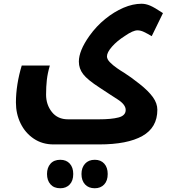

<svg xmlns="http://www.w3.org/2000/svg" viewBox="-20 -531 938 1025"><path d="M266 240Q206 240 160.5 209.5Q115 179 90 128Q65 77 65 16Q65 -31 73 -81.5Q81 -132 96 -181H246Q234 -140 230 -104Q226 -68 226 -26Q226 28 257 67Q288 106 343 106H508Q575 106 613 96Q651 86 651 56Q651 27 607 -1Q591 -11 567.5 -26.5Q544 -42 512 -63Q447 -105 424 -135Q401 -165 401 -202Q401 -260 457 -339Q494 -391 541.5 -429.5Q589 -468 639 -489.5Q689 -511 736 -511Q758 -511 781.5 -501Q805 -491 850 -461L790 -338Q768 -351 749.5 -360Q731 -369 714 -369Q690 -369 648 -340Q604 -312 577.5 -281.5Q551 -251 551 -230Q551 -215 566.5 -199Q582 -183 603.5 -168Q625 -153 642 -143Q677 -121 725 -83Q773 -45 796.5 -12Q820 21 820 55Q820 150 740 195Q660 240 509 240ZM302 474Q268 474 249.5 453Q231 432 231 398Q231 364 249.5 343Q268 322 302 322Q334 322 352.5 342.5Q371 363 371 398Q371 434 352 454Q333 474 302 474ZM486 474Q453 474 434 453.5Q415 433 415 398Q415 364 434 343Q453 322 486 322Q518 322 536.5 342.5Q555 363 555 398Q555 434 536 454Q517 474 486 474Z"/></svg>

Font: Noto Kufi Arabic ExtraBold
Style: Regular
Weight: 800
Designer: Monotype Design Team, David Williams, Khaled Hosny
Foundry: Google LLC
Version: Version 2.109; ttfautohint (v1.8.4.7-5d5b)